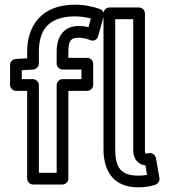

<svg xmlns="http://www.w3.org/2000/svg" viewBox="-20 -763 722 820"><path d="M146 -491V-542C146 -633 186 -693 300 -693C325 -693 350 -689 368 -684L358 -647C342 -651 329 -652 315 -652C256 -652 222 -610 222 -544V-491C222 -476 236 -466 247 -466H328V-425H247C232 -425 222 -411 222 -400V-25H146V-400C146 -415 132 -425 121 -425H73V-463L122 -466C136 -467 146 -480 146 -491ZM96 -514 46 -511C35 -510 23 -500 23 -486V-400C23 -389 33 -375 48 -375H96V0C96 11 106 25 121 25H247C258 25 272 15 272 0V-375H353C364 -375 378 -385 378 -400V-491C378 -502 368 -516 353 -516H272V-544C272 -592 286 -602 315 -602C330 -602 348 -599 365 -592C385 -584 396 -598 399 -608L423 -694C426 -706 420 -719 408 -724C381 -734 342 -743 300 -743C159 -743 96 -655 96 -542ZM601 -57 608 -16C598 -14 585 -13 570 -13C495 -13 472 -49 472 -126V-681H549V-120C549 -82 574 -58 601 -57ZM646 -88C643 -102 629 -112 616 -109C607 -107 607 -107 601 -107C601 -107 599 -111 599 -120V-706C599 -717 589 -731 574 -731H447C436 -731 422 -721 422 -706V-126C422 -33 464 37 570 37C602 37 627 32 646 25C655 21 663 10 661 -2Z"/></svg>

Font: Falling Sky
Style: ExtOu
Weight: 400
Designer: Paul D. Hunt
Foundry: Adobe Systems Incorporated
Version: Version 1.02